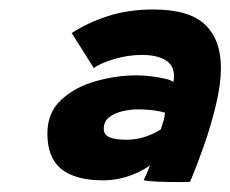

<svg xmlns="http://www.w3.org/2000/svg" viewBox="-20 -734 474 395"><path d="M275.5 -363Q277 -366 281.5 -376.2Q286 -386.5 288.5 -394Q278 -386 262.5 -378.8Q247 -371.5 228.8 -367.2Q210.5 -363 192 -363Q135 -363 106.2 -386.2Q77.5 -409.5 77.5 -459Q77.5 -502.5 106 -528.8Q134.5 -555 177 -567Q219.5 -579 261.5 -579Q274.5 -579 291 -577Q307.5 -575 320.8 -571.8Q334 -568.5 336.5 -565Q338 -571.5 338 -576.5Q338 -600.5 319.8 -610.8Q301.5 -621 272 -621Q244 -621 215.8 -612.8Q187.5 -604.5 173 -594L127.5 -666Q160.5 -687.5 202.5 -701Q244.5 -714.5 295.5 -714.5Q369.5 -714.5 402 -683.2Q434.5 -652 434.5 -594.5Q434.5 -561.5 424.5 -519.2Q414.5 -477 399.8 -435Q385 -393 371 -360Q369 -359.5 358.5 -359.5Q348 -359.5 342 -359.5Q326 -359.5 306.2 -360.2Q286.5 -361 275.5 -363ZM240 -446.5Q261 -446.5 279.8 -453Q298.5 -459.5 311 -468Q312.5 -473 313.8 -477.2Q315 -481.5 316 -484.5Q317.5 -488 318.2 -493.2Q319 -498.5 319.5 -502Q316 -503.5 307 -505.2Q298 -507 286.2 -508Q274.5 -509 263.5 -509Q247.5 -509 231.2 -505Q215 -501 204.2 -492.5Q193.5 -484 193.5 -469Q193.5 -456.5 205.5 -451.5Q217.5 -446.5 240 -446.5Z"/></svg>

Font: Grandstander Thin
Style: Bold Italic
Weight: 700
Italic angle: -15°
Version: Version 1.200